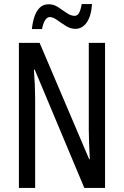

<svg xmlns="http://www.w3.org/2000/svg" viewBox="-20 -925 609 945"><path d="M497 0H395L151 -582H147Q153 -500 153 -438V0H73V-714H175L419 -141H422Q420 -185 418.5 -221.5Q417 -258 417 -286V-714H497ZM137 -782Q140 -814 149 -841.5Q158 -869 175 -886.5Q192 -904 220 -904Q245 -904 266.5 -889.5Q288 -875 308.5 -861Q329 -847 347 -847Q362 -847 370 -863Q378 -879 382 -905H433Q429 -846 407 -814.5Q385 -783 351 -783Q327 -783 304 -797.5Q281 -812 261 -826.5Q241 -841 225 -841Q212 -841 202 -825.5Q192 -810 187 -782Z"/></svg>

Font: Noto Sans Myanmar ExtraCondensed
Style: Regular
Weight: 400
Width: 2
Designer: Monotype Design Team
Foundry: Monotype Imaging Inc.
Version: Version 2.107; ttfautohint (v1.8.4.7-5d5b)